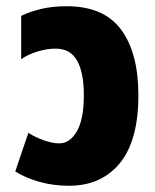

<svg xmlns="http://www.w3.org/2000/svg" viewBox="-20 -582 497 616"><path d="M201 14Q150 14 105 1Q60 -12 29 -32L71 -156Q90 -143 119 -132.5Q148 -122 170 -122Q204 -122 226.5 -160.5Q249 -199 249 -277Q249 -350 227 -388Q205 -426 159 -426Q129 -426 98 -416Q67 -406 48 -392V-531Q76 -545 112.5 -553.5Q149 -562 194 -562Q313 -562 368.5 -487Q424 -412 424 -277Q424 -131 364.5 -58.5Q305 14 201 14Z"/></svg>

Font: Noto Sans Thai Cond Blk
Style: Regular
Weight: 900
Width: 3
Designer: Monotype Design Team
Foundry: Monotype Imaging Inc.
Version: Version 2.002; ttfautohint (v1.8.4.7-5d5b)